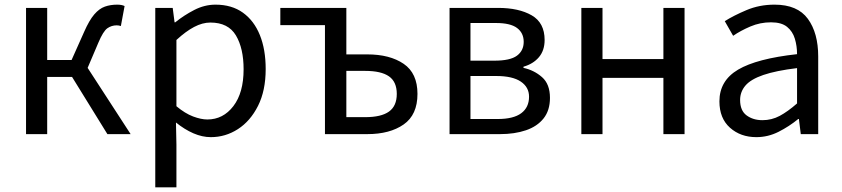

<svg xmlns="http://www.w3.org/2000/svg" viewBox="-20 -577 3621 826"><path d="M92 0V-543H183V-319H288L342 -440Q364 -490 385.5 -515Q407 -540 431 -548.5Q455 -557 484 -557Q504 -557 516 -551L500 -465Q491 -468 482 -468Q460 -468 442 -455.5Q424 -443 403 -393L357 -285L542 0H442L290 -246H183V0Z M648 229V-543H723L731 -481H734Q771 -511 815.5 -534Q860 -557 907 -557Q977 -557 1025 -522.5Q1073 -488 1098 -426Q1123 -364 1123 -280Q1123 -187 1090 -121.5Q1057 -56 1003.5 -21.5Q950 13 887 13Q850 13 812 -3.5Q774 -20 737 -50L739 45V229ZM872 -63Q940 -63 984 -120.5Q1028 -178 1028 -279Q1028 -369 995 -424.5Q962 -480 885 -480Q851 -480 815 -461Q779 -442 739 -405V-120Q776 -89 810.5 -76Q845 -63 872 -63Z M1378 0V-469H1186V-543H1470V-343H1560Q1657 -343 1716.5 -302.5Q1776 -262 1776 -173Q1776 -83 1716.5 -41.5Q1657 0 1560 0ZM1470 -73H1551Q1620 -73 1653.5 -97Q1687 -121 1687 -173Q1687 -225 1653.5 -248.5Q1620 -272 1551 -272H1470Z M1914 0V-543H2123Q2212 -543 2267.5 -511Q2323 -479 2323 -405Q2323 -360 2298.5 -331Q2274 -302 2232 -290V-285Q2278 -275 2312 -245Q2346 -215 2346 -156Q2346 -102 2318.5 -67.5Q2291 -33 2242.5 -16.5Q2194 0 2131 0ZM2004 -316H2107Q2175 -316 2204 -337.5Q2233 -359 2233 -397Q2233 -435 2204.5 -456.5Q2176 -478 2114 -478H2004ZM2004 -65H2121Q2189 -65 2222.5 -90Q2256 -115 2256 -161Q2256 -202 2220.5 -226Q2185 -250 2115 -250H2004Z M2481 0V-543H2572V-323H2834V-543H2925V0H2834V-242H2572V0Z M3234 13Q3166 13 3120.5 -27.5Q3075 -68 3075 -141Q3075 -230 3155.5 -277.5Q3236 -325 3409 -344Q3409 -379 3399.5 -410.5Q3390 -442 3366 -461.5Q3342 -481 3297 -481Q3250 -481 3208 -463Q3166 -445 3134 -423L3098 -486Q3136 -510 3191.5 -533.5Q3247 -557 3312 -557Q3411 -557 3455.5 -496Q3500 -435 3500 -334V0H3425L3417 -65H3414Q3375 -33 3329.5 -10Q3284 13 3234 13ZM3260 -60Q3300 -60 3334.5 -78.5Q3369 -97 3409 -132V-284Q3318 -273 3264 -254.5Q3210 -236 3187 -209Q3164 -182 3164 -147Q3164 -101 3192 -80.5Q3220 -60 3260 -60Z"/></svg>

Font: Chiron Sans HK TT
Style: Regular
Weight: 400
Designer: Ryoko NISHIZUKA 西塚涼子 (kana, bopomofo & ideographs); Paul D. Hunt (Latin, Greek & Cyrillic); Sandoll Communications 산돌커뮤니
Foundry: Adobe
Version: Version 2.022;hotconv 1.0.109;makeotfexe 2.5.65596